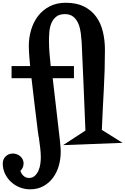

<svg xmlns="http://www.w3.org/2000/svg" viewBox="-70 -985 916 1404"><path d="M826.2 59.6 391.6 76.2 554.7 -30.3Q547.9 -192.4 541.5 -352.5Q535.2 -512.7 527.3 -674.8Q525.4 -705.1 521 -741.2Q516.6 -777.3 504.4 -808.6Q492.2 -839.8 468.3 -860.8Q444.3 -881.8 405.3 -881.8Q364.3 -881.8 340.8 -862.8Q317.4 -843.8 305.7 -815.4Q293.9 -787.1 291 -752.9Q288.1 -718.8 288.1 -688.5Q288.1 -641.6 292 -595.2Q295.9 -548.8 300.8 -502H470.7V-413.1H315.4L367.2 34.2Q369.1 56.6 371.6 79.6Q374 102.5 374 126Q374 176.8 360.4 225.6Q346.7 274.4 318.8 313Q291 351.6 248.5 375.5Q206.1 399.4 149.4 399.4Q110.4 399.4 74.7 385.3Q39.1 371.1 11.2 345.7Q-16.6 320.3 -33.2 285.6Q-49.8 251 -49.8 210.9Q-49.8 178.7 -28.3 158.2Q-6.8 137.7 24.4 137.7Q39.1 137.7 53.2 143.1Q67.4 148.4 78.6 158.2Q89.8 168 96.2 181.2Q102.5 194.3 102.5 210Q102.5 241.2 79.1 264.6Q85.9 286.1 102.5 301.3Q119.1 316.4 141.6 316.4Q168 316.4 185.1 300.3Q202.1 284.2 211.9 261.2Q221.7 238.3 225.1 212.4Q228.5 186.5 228.5 167Q228.5 129.9 223.6 92.8Q218.8 55.7 213.9 18.6L212.9 17.6Q210 1 206.5 -26.4Q203.1 -53.7 199.2 -87.4Q195.3 -121.1 190.4 -158.2Q185.5 -195.3 181.6 -231.4Q170.9 -316.4 160.2 -413.1H14.6V-502H150.4Q147.5 -530.3 145.5 -556.6Q143.6 -579.1 142.1 -604.5Q140.6 -629.9 140.6 -648.4Q140.6 -710 157.7 -767.1Q174.8 -824.2 208.5 -868.2Q242.2 -912.1 293 -938.5Q343.8 -964.8 411.1 -964.8Q489.3 -964.8 543.9 -937.5Q598.6 -910.2 632.8 -863.3Q667 -816.4 682.1 -753.9Q697.3 -691.4 697.3 -621.1Q697.3 -472.7 689 -327.6Q680.7 -182.6 674.8 -35.2Z"/></svg>

Font: Fontdiner Swanky
Style: Regular
Weight: 400
Designer: Font Diner, Inc
Foundry: Font Diner, Inc
Version: Version 1.001